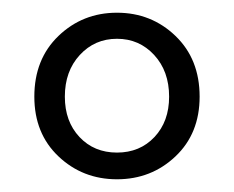

<svg xmlns="http://www.w3.org/2000/svg" viewBox="-20 -700 368 302"><path d="M246 -548Q246 -588 222.5 -613.5Q199 -639 164 -639Q129 -639 105.5 -613.5Q82 -588 82 -548Q82 -509 105 -484.5Q128 -460 164 -460Q200 -460 223 -484.5Q246 -509 246 -548ZM34 -548Q34 -607 72 -643.5Q110 -680 164 -680Q218 -680 256 -643.5Q294 -607 294 -548Q294 -490 256 -454Q218 -418 164 -418Q110 -418 72 -454Q34 -490 34 -548Z"/></svg>

Font: TypoPRO Source Serif Pro
Style: Regular
Weight: 600
Designer: Frank Grießhammer
Foundry: Adobe Systems Incorporated
Version: Version 1.017;PS 1.0;hotconv 1.0.79;makeotf.lib2.5.61930